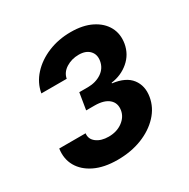

<svg xmlns="http://www.w3.org/2000/svg" viewBox="-132 -673 787 801"><g transform="rotate(-30 261.0 -273.0)"><path d="M212.9 7.3Q148.4 7.3 104 -14.2Q59.6 -35.6 38.8 -72.3Q18.1 -108.9 24.9 -155.8H151.9Q148.4 -128.9 170.7 -112.1Q192.9 -95.2 229 -95.2Q268.1 -95.2 295.4 -115.2Q322.8 -135.3 327.6 -165Q333 -198.2 310.3 -217.8Q287.6 -237.3 242.2 -237.3H201.7L214.8 -317.4H255.4Q293.9 -317.4 321.8 -335.9Q349.6 -354.5 355 -387.2Q359.9 -416.5 342.3 -435.3Q324.7 -454.1 290.5 -454.1Q256.3 -454.1 229.5 -437.3Q202.6 -420.4 197.3 -392.1H75.2Q83.5 -439 116.5 -475.1Q149.4 -511.2 199.5 -532Q249.5 -552.7 308.6 -552.7Q367.7 -552.7 408.4 -532.2Q449.2 -511.7 468 -477.1Q486.8 -442.4 479.5 -398.4Q471.2 -351.1 435.5 -320.8Q399.9 -290.5 351.6 -284.2L351.1 -281.2Q414.1 -273.4 440.7 -238.5Q467.3 -203.6 459 -153.8Q451.2 -106.9 417.2 -70.6Q383.3 -34.2 330.6 -13.4Q277.8 7.3 212.9 7.3Z"/></g></svg>

Font: Inter Semi Bold
Style: Italic
Weight: 600
Italic angle: -9.39999°
Designer: Rasmus Andersson
Foundry: rsms
Version: Version 4.000;git-3c8e0fc